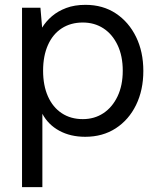

<svg xmlns="http://www.w3.org/2000/svg" viewBox="-20 -553 663 793"><path d="M71 220V-521H147L154 -439Q170 -465 194.5 -486Q219 -507 253.5 -520Q288 -533 333 -533Q405 -533 458.5 -497.5Q512 -462 542 -400.5Q572 -339 572 -260Q572 -181 542 -119.5Q512 -58 458 -23Q404 12 332 12Q271 12 225 -13Q179 -38 155 -83V220ZM322 -61Q370 -61 407 -85.5Q444 -110 465.5 -155Q487 -200 487 -261Q487 -322 465.5 -367Q444 -412 407 -436Q370 -460 322 -460Q272 -460 235 -436Q198 -412 178 -367Q158 -322 158 -261Q158 -200 178 -155Q198 -110 235 -85.5Q272 -61 322 -61Z"/></svg>

Font: DM Sans 10pt
Style: Regular
Weight: 400
Version: Version 4.004;gftools[0.9.30]